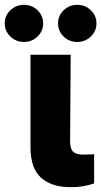

<svg xmlns="http://www.w3.org/2000/svg" viewBox="-67 -774 422 800"><path d="M60.1 -545.9H227.5L225.1 -182.6Q226.1 -151.9 238.8 -140.9Q251.5 -129.9 281.2 -129.9Q296.4 -129.9 306.2 -130.4Q315.9 -130.9 325.2 -131.3V-9.8Q279.8 6.3 228.5 5.9Q149.9 6.3 105.2 -32.5Q60.5 -71.3 60.1 -159.2ZM32.7 -599.1Q0 -599.1 -23.7 -621.8Q-47.4 -644.5 -47.4 -676.8Q-47.4 -708.5 -23.7 -731.2Q0 -753.9 32.7 -753.9Q65.9 -753.9 89.4 -731.2Q112.8 -708.5 112.8 -676.8Q112.8 -644.5 89.4 -621.8Q65.9 -599.1 32.7 -599.1ZM254.9 -599.1Q221.7 -599.1 198.2 -621.8Q174.8 -644.5 174.8 -676.8Q174.8 -708.5 198.2 -731.2Q221.7 -753.9 254.9 -753.9Q288.1 -753.9 311.5 -731.2Q335 -708.5 335 -676.8Q335 -644.5 311.5 -621.8Q288.1 -599.1 254.9 -599.1Z"/></svg>

Font: Inter Display Extra Bold
Style: Regular
Weight: 800
Designer: Rasmus Andersson
Foundry: rsms
Version: Version 4.000;git-4fc901f